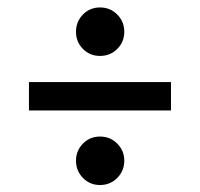

<svg xmlns="http://www.w3.org/2000/svg" viewBox="-20 -499 550 528"><path d="M254.9 -345.2Q227.1 -345.2 208 -364.5Q189 -383.8 189 -411.6Q189 -439.5 208 -459Q227.1 -478.5 254.9 -478.5Q283.2 -478.5 302.5 -459Q321.8 -439.5 321.8 -411.6Q321.8 -383.8 302.5 -364.5Q283.2 -345.2 254.9 -345.2ZM450.2 -195.3H59.6V-273.4H450.2ZM254.9 9.8Q227.1 9.8 208 -9.8Q189 -29.3 189 -57.1Q189 -84.5 208 -104Q227.1 -123.5 254.9 -123.5Q283.2 -123.5 302.5 -104Q321.8 -84.5 321.8 -57.1Q321.8 -29.3 302.5 -9.8Q283.2 9.8 254.9 9.8Z"/></svg>

Font: Kumbh Sans
Style: Bold
Weight: 700
Version: Version 1.005